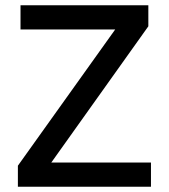

<svg xmlns="http://www.w3.org/2000/svg" viewBox="-20 -710 642 730"><path d="M48 0V-80L418 -598H58V-690H544V-610L175 -92H554V0Z"/></svg>

Font: Oxanium ExtraLight Medium
Style: Regular
Weight: 500
Version: Version 2.000